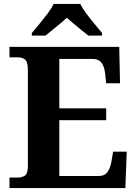

<svg xmlns="http://www.w3.org/2000/svg" viewBox="-20 -951 693 971"><path d="M28 0V-53H70Q91 -53 106 -63Q121 -73 121 -113V-596Q121 -639 106.5 -650Q92 -661 70 -661H28V-714H583L587 -530H517L512 -577Q508 -614 493.5 -633.5Q479 -653 448 -653H280V-403H517V-343H280V-61H480Q510 -61 524.5 -82.5Q539 -104 544 -137L552 -184H621L614 0ZM141 -784Q157 -803 178.5 -829Q200 -855 220.5 -882Q241 -909 251 -931H386Q397 -909 417 -882Q437 -855 459 -829Q481 -803 496 -784V-771H427Q413 -782 393 -798Q373 -814 353 -831Q333 -848 318 -861Q296 -841 263.5 -814.5Q231 -788 210 -771H141Z"/></svg>

Font: Noto Serif Toto
Style: Bold
Weight: 700
Designer: Monotype Design Team
Foundry: Monotype Imaging Inc.
Version: Version 2.001; ttfautohint (v1.8.4.7-5d5b)